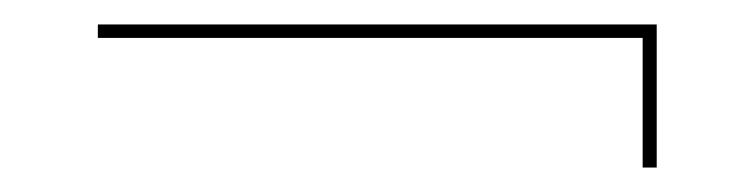

<svg xmlns="http://www.w3.org/2000/svg" viewBox="-20 -265 617 157"><path d="M505.5 -128V-234H60V-245H517V-128Z"/></svg>

Font: Anybody UltraExpanded Thin
Style: Regular
Weight: 100
Width: 9
Designer: Tyler Finck
Foundry: Etcetera Type Company
Version: Version 1.010; ttfautohint (v1.8.3) -l 8 -r 50 -G 200 -x 14 